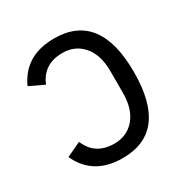

<svg xmlns="http://www.w3.org/2000/svg" viewBox="-141 -698 796 826"><g transform="rotate(-30 256.5 -285.0)"><path d="M237 12Q91 12 36 -109L108 -143Q142 -60 237 -60Q300 -60 338.5 -105.5Q377 -151 377 -231V-339Q377 -419 338.5 -464.5Q300 -510 237 -510Q142 -510 108 -427L36 -461Q91 -582 237 -582Q463 -582 463 -285Q463 12 237 12Z"/></g></svg>

Font: Anuphan
Style: Regular
Weight: 400
Designer: Mike Abbink, Paul van der Laan, Pieter van Rosmalen, Mint Tantisuwanna
Foundry: Bold Monday; Cadson Demak
Version: Version 3.002;hotconv 1.0.109;makeotfexe 2.5.65596